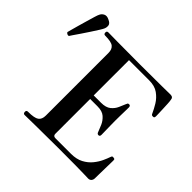

<svg xmlns="http://www.w3.org/2000/svg" viewBox="-317 -987 1185 1185"><g transform="rotate(45 275.5 -394.5)"><path d="M47 0Q34 0 34 -16Q34 -29 47 -29Q103 -29 122.5 -43Q142 -57 142 -90V-638Q142 -668 124 -683Q106 -698 52 -698Q39 -698 39 -713Q39 -726 52 -726Q60 -726 128.5 -725Q197 -724 330 -724Q456 -724 521 -725Q586 -726 595 -726Q618 -726 619 -703Q621 -694 622 -673.5Q623 -653 624 -630Q625 -607 625.5 -589Q626 -571 626 -566Q626 -562 624 -557.5Q622 -553 615 -553Q608 -553 604.5 -554.5Q601 -556 598 -563Q586 -590 567.5 -620.5Q549 -651 518.5 -673Q488 -695 439 -695H263V-387H327Q369 -387 391 -405Q413 -423 423.5 -447Q434 -471 441 -488Q444 -496 446.5 -499.5Q449 -503 457 -503Q464 -503 466.5 -498Q469 -493 469 -488Q469 -480 468.5 -459.5Q468 -439 467.5 -415Q467 -391 467 -371Q467 -352 467.5 -325.5Q468 -299 468.5 -277.5Q469 -256 469 -249Q469 -234 457 -234Q446 -234 442 -247Q435 -266 424 -291.5Q413 -317 391 -336.5Q369 -356 327 -356H263V-52Q263 -33 283 -33H418Q466 -33 499 -50.5Q532 -68 553.5 -94.5Q575 -121 587 -147.5Q599 -174 605 -192Q608 -201 611.5 -202Q615 -203 622 -202Q623 -202 623 -202Q631 -201 632 -197Q633 -193 633 -188Q633 -184 632.5 -163Q632 -142 631.5 -114.5Q631 -87 630.5 -63.5Q630 -40 630 -31Q630 -18 622.5 -9Q615 0 601 0Q594 0 570 -1Q546 -2 491 -2.5Q436 -3 337 -3Q215 -3 136.5 -1.5Q58 0 47 0ZM-104.8 -538Q-111.4 -535.4 -118.8 -539.2Q-126.2 -543 -128.3 -548.7Q-127.2 -552.8 -121.7 -573.3Q-116.2 -593.8 -108.1 -622.7Q-100 -651.6 -91.4 -680.8Q-82.9 -710 -76 -733.1Q-69.1 -756.1 -65 -763.1Q-57.9 -778.7 -42 -786.2Q-26.1 -793.6 -4.8 -782.8Q19.6 -772.6 21.9 -756.6Q24.2 -740.6 17 -725Q13.5 -717.1 0.8 -697.1Q-11.9 -677.1 -28.7 -651.2Q-45.5 -625.3 -62.4 -600.6Q-79.3 -575.8 -91.3 -558.5Q-103.2 -541.2 -104.8 -538Z"/></g></svg>

Font: Zen Antique
Style: Regular
Weight: 400
Designer: Yoshimichi Ohira
Foundry: Positype
Version: Version 1.001